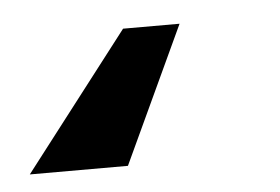

<svg xmlns="http://www.w3.org/2000/svg" viewBox="-71 7 347 238"><g transform="rotate(-5 103.0 126.0)"><path d="M159.2 41 80.1 210.9H-42L88.9 41Z"/></g></svg>

Font: Inter Tight SemiBold
Style: Italic
Weight: 600
Italic angle: -9.39999°
Designer: Rasmus Andersson
Foundry: rsms
Version: Version 3.004